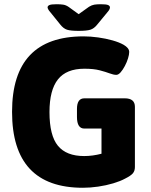

<svg xmlns="http://www.w3.org/2000/svg" viewBox="-20 -880 712 908"><path d="M372 8Q37 8 37 -351Q37 -708 375 -708Q408 -708 444 -703Q480 -698 512 -689Q544 -680 565 -668Q577 -661 584 -652.5Q591 -644 591 -634Q591 -622 585.5 -604Q580 -586 570.5 -568Q561 -550 550.5 -538Q540 -526 530 -526Q517 -526 498.5 -533Q480 -540 451.5 -547.5Q423 -555 379 -555Q294 -555 254 -504.5Q214 -454 214 -350Q214 -239 254 -190.5Q294 -142 378 -142Q418 -142 460 -153V-272H379Q344 -272 344 -327V-365Q344 -415 379 -415H570Q618 -415 618 -375V-90Q618 -72 608.5 -60.5Q599 -49 571 -35Q549 -23 515.5 -13Q482 -3 444.5 2.5Q407 8 372 8ZM457 -860Q483 -860 491.5 -856Q500 -852 500 -845Q500 -841 497.5 -835.5Q495 -830 487 -821L440 -764Q425 -745 407.5 -739.5Q390 -734 352 -734Q314 -734 297 -739.5Q280 -745 265 -764L219 -821Q211 -830 208 -836Q205 -842 205 -845Q205 -852 213.5 -856Q222 -860 248 -860Q266 -860 279 -858Q292 -856 305 -847L352 -813L401 -848Q414 -856 426 -858Q438 -860 457 -860Z"/></svg>

Font: Asap ExtraBold
Style: Regular
Weight: 800
Designer: Pablo Cosgaya
Foundry: Omnibus-Type
Version: Version 3.001; ttfautohint (v1.8.4.7-5d5b)